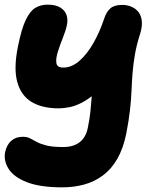

<svg xmlns="http://www.w3.org/2000/svg" viewBox="-22 -543 665 824"><path d="M245 261Q149 261 92.5 238.5Q36 216 14.5 181Q-7 146 0 110Q7 78 26.5 61Q46 44 76 44Q94 44 106.5 50.5Q119 57 135.5 66Q152 75 178 81.5Q204 88 249 88Q280 88 302 78Q324 68 337 49.5Q350 31 355 5Q363 -34 366 -64.5Q369 -95 371 -122Q373 -149 375.5 -177.5Q378 -206 385 -240L443 -205Q414 -166 385 -141Q356 -116 328.5 -102Q301 -88 276 -83Q251 -78 230 -78Q159 -78 113.5 -105.5Q68 -133 52 -191.5Q36 -250 55 -343Q70 -419 88.5 -457.5Q107 -496 130 -509.5Q153 -523 182 -523Q218 -523 238 -510Q258 -497 264 -477Q270 -457 265 -435Q260 -411 247.5 -380Q235 -349 226 -320Q217 -291 220 -272Q223 -253 250 -253Q286 -253 319 -282Q352 -311 379 -358.5Q406 -406 424 -460Q434 -492 451.5 -507Q469 -522 502 -522Q524 -522 542.5 -514Q561 -506 572.5 -491Q584 -476 586.5 -453Q589 -430 580 -400Q564 -350 557 -309Q550 -268 547 -231Q544 -194 542.5 -155.5Q541 -117 536 -72Q531 -27 520 30Q507 94 481.5 138.5Q456 183 419.5 210Q383 237 339 249Q295 261 245 261Z"/></svg>

Font: Shantell Sans ExtraBold
Style: Italic
Weight: 800
Italic angle: -11°
Designer: Stephen Nixon, Anya Danilova, Shantell Martin
Foundry: Arrow Type
Version: Version 1.011;[c5ecc13dd]